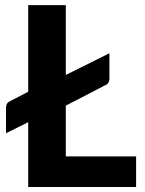

<svg xmlns="http://www.w3.org/2000/svg" viewBox="-20 -746 578 766"><path d="M523 -122V0H92.5V-258.5L4 -214.5V-317Q4 -335 20.5 -342.5L92.5 -380V-725.5H242.5V-447L416.5 -533.5V-433.5Q416.5 -412 398 -405L242.5 -324.5V-122Z"/></svg>

Font: LatoLatin Heavy
Style: Regular
Weight: 800
Designer: Lukasz Dziedzic with Adam Twardoch and Botio Nikoltchev
Foundry: tyPoland Lukasz Dziedzic
Version: Version 2.015; 2015-08-06; http://www.latofonts.com/